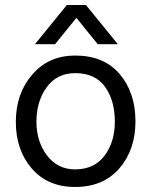

<svg xmlns="http://www.w3.org/2000/svg" viewBox="-20 -735 602 764"><path d="M519 -252Q519 -139 455 -65Q391 9 279 9Q170 9 106.5 -64.5Q43 -138 43 -250Q43 -363 108.5 -438.5Q174 -514 279 -514Q394 -514 456.5 -440Q519 -366 519 -252ZM125 -251Q125 -172 167 -116.5Q209 -61 279 -61Q355 -61 396 -115.5Q437 -170 437 -251Q437 -335 398 -389.5Q359 -444 279 -444Q207 -444 166 -388Q125 -332 125 -251ZM199 -559H119L246 -715H322L449 -559H369L284 -664Z"/></svg>

Font: Hind Madurai
Style: Regular
Weight: 400
Designer: Jyotish Sonowal
Foundry: Indian Type Foundry
Version: Version 1.001;PS 1.0;hotconv 1.0.86;makeotf.lib2.5.63406; tt